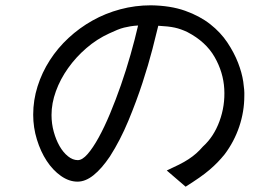

<svg xmlns="http://www.w3.org/2000/svg" viewBox="-20 -673 1040 723"><path d="M679 30 608 -31Q634 -43 654 -53Q674 -63 690 -73.5Q706 -84 719 -95.5Q732 -107 744 -121Q785 -158 806.5 -216.5Q828 -275 824.5 -338Q821 -401 788 -458.5Q755 -516 686 -552Q661 -564 638 -569Q615 -574 576 -576Q569 -546 554 -488Q539 -430 516.5 -361Q494 -292 463.5 -218.5Q433 -145 394 -84Q363 -38 332.5 -13.5Q302 11 272 11Q240 11 209.5 -10.5Q179 -32 156 -67Q133 -102 119 -147.5Q105 -193 105 -241Q105 -296 121.5 -348Q138 -400 167.5 -446Q197 -492 238 -530Q279 -568 328 -595.5Q377 -623 433 -638Q489 -653 548 -653Q622 -652 677 -632.5Q732 -613 771.5 -582Q811 -551 836.5 -512.5Q862 -474 876.5 -436.5Q891 -399 896 -365.5Q901 -332 900 -312Q900 -253 881 -196.5Q862 -140 826 -92Q813 -76 799.5 -62Q786 -48 769 -33.5Q752 -19 730.5 -4Q709 11 679 30ZM500 -577Q484 -576 471.5 -574Q459 -572 447 -569Q435 -566 421.5 -560.5Q408 -555 391 -547Q345 -526 305.5 -492Q266 -458 236.5 -416.5Q207 -375 190.5 -329.5Q174 -284 174 -240Q174 -207 182.5 -176.5Q191 -146 204.5 -122.5Q218 -99 236 -84.5Q254 -70 273 -70Q290 -70 310 -93Q330 -116 351.5 -155Q373 -194 394.5 -245.5Q416 -297 435.5 -353Q455 -409 471.5 -467Q488 -525 500 -577Z"/></svg>

Font: D2Coding ligature
Style: Regular
Weight: 400
Monospace: yes
Designer: Yong-Rak Park; Jeong-Hwan Yoon; Sang-Min Lee;
Foundry: NHN Corporation
Version: Version 1.3.2; Build 20180524